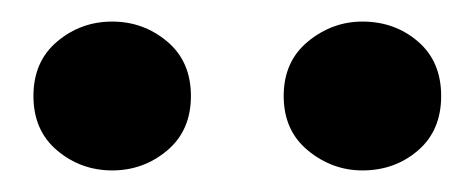

<svg xmlns="http://www.w3.org/2000/svg" viewBox="-20 -738 440 178"><path d="M316 -580Q288 -580 265.5 -598.5Q243 -617 243 -649Q243 -681 265.5 -699.5Q288 -718 316 -718Q346 -718 367.5 -699.5Q389 -681 389 -649Q389 -617 367.5 -598.5Q346 -580 316 -580ZM84 -580Q55 -580 33 -598.5Q11 -617 11 -649Q11 -681 33 -699.5Q55 -718 84 -718Q113 -718 135 -699.5Q157 -681 157 -649Q157 -617 135 -598.5Q113 -580 84 -580Z"/></svg>

Font: DM Serif Display
Style: Regular
Weight: 400
Designer: Colophon Foundry, Frank Grießhammer
Foundry: Colophon Foundry
Version: Version 5.200; ttfautohint (v1.8.3)